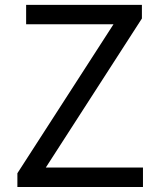

<svg xmlns="http://www.w3.org/2000/svg" viewBox="-20 -753 643 773"><path d="M50 0V-55.5L436.9 -655.2H85.2V-733.4H551.3V-678.5L164.5 -78.6H555.6V0Z"/></svg>

Font: Shanggu Sans SC VF
Style: Regular
Weight: 250
Designer: GuiWonder
Version: Version 1.021